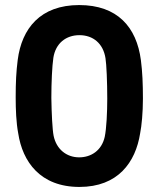

<svg xmlns="http://www.w3.org/2000/svg" viewBox="-20 -728 627 759"><path d="M294 11C446 11 516 -86 534 -201C540 -231 545 -283 545 -338C545 -396 543 -444 537 -490C520 -621 444 -708 293 -708C140 -708 66 -616 50 -491C44 -444 42 -403 42 -343C42 -295 44 -243 52 -201C69 -89 139 11 294 11ZM293 -106C243 -106 203 -138 192 -191C187 -216 184 -278 183 -341C183 -401 186 -467 191 -500C200 -557 241 -589 294 -589C348 -589 388 -556 397 -498C401 -474 404 -404 404 -338C404 -285 401 -220 394 -187C382 -133 340 -106 293 -106Z"/></svg>

Font: Arthouse Owned
Style: Bold
Weight: 700
Designer: Jeremy Tribby
Foundry: Tribby Type
Version: Version 1.000;PS 001.000;hotconv 1.0.88;makeotf.lib2.5.64775